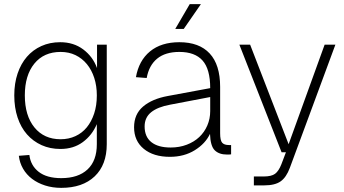

<svg xmlns="http://www.w3.org/2000/svg" viewBox="-20 -746 1664 928"><path d="M276 162Q234 162 198 150.5Q162 139 135 118.5Q108 98 91.5 69.5Q75 41 71 7L122 3Q128 54 167 84.5Q206 115 276 115Q358 115 403 73Q448 31 448 -49V-146Q425 -92 380 -59Q335 -26 272 -26Q222 -26 181 -44.5Q140 -63 110.5 -96.5Q81 -130 65 -178Q49 -226 49 -285Q49 -343 65 -390.5Q81 -438 110 -471.5Q139 -505 180 -523.5Q221 -542 271 -542Q336 -542 382.5 -507Q429 -472 449 -417V-530H496V-49Q496 51 437.5 106.5Q379 162 276 162ZM273 -73Q312 -73 344.5 -88Q377 -103 399.5 -130.5Q422 -158 435 -197Q448 -236 448 -285Q448 -331 435.5 -369.5Q423 -408 400 -436Q377 -464 345 -479.5Q313 -495 273 -495Q192 -495 146 -438.5Q100 -382 100 -285Q100 -187 146.5 -130Q193 -73 273 -73Z M801 12Q722 12 675 -26.5Q628 -65 628 -131Q628 -194 671.5 -231Q715 -268 791 -282L996 -320Q996 -412 959 -453.5Q922 -495 847 -495Q779 -495 739.5 -462.5Q700 -430 689 -369L637 -373Q651 -453 705 -497.5Q759 -542 847 -542Q943 -542 993.5 -487.5Q1044 -433 1044 -326V-102Q1044 -67 1054 -56Q1064 -45 1086 -45H1097V0Q1092 1 1087 1Q1082 1 1077 1Q1039 1 1018 -19.5Q997 -40 995 -99Q973 -52 921.5 -20Q870 12 801 12ZM805 -33Q847 -33 882.5 -46.5Q918 -60 943 -83.5Q968 -107 982 -139.5Q996 -172 996 -209V-277L802 -240Q742 -229 710.5 -203.5Q679 -178 679 -135Q679 -85 711.5 -59Q744 -33 805 -33ZM827 -606 897 -726H951L868 -606Z M1207 150V107H1254Q1292 107 1309.5 94Q1327 81 1340 48L1362 -10H1341L1137 -530H1189L1375 -49L1549 -530H1601L1381 65Q1364 111 1336.5 130.5Q1309 150 1257 150Z"/></svg>

Font: Geist ExtLt
Style: Regular
Weight: 400
Designer: Basement.studio, Andrés Briganti, Mateo Zaragoza
Foundry: Basement.studio, Vercel, Andrés Briganti, Guido Ferreyra, Mateo Zaragoza
Version: Version 1.401